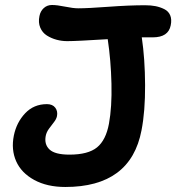

<svg xmlns="http://www.w3.org/2000/svg" viewBox="-20 -703 702 765"><path d="M240.2 42Q167.5 42 116.2 13.9Q64.9 -14.2 44.4 -60.5Q23.9 -106.9 35.2 -163.1Q45.9 -215.3 80.3 -251.7Q114.7 -288.1 167 -288.1Q189.5 -288.1 200.2 -273.9Q210.9 -259.8 207 -240.2Q204.6 -228.5 194.8 -216.1Q185.1 -203.6 175 -189.9Q165 -176.3 162.1 -161.1Q155.8 -127.4 177.5 -107.2Q199.2 -86.9 256.8 -86.9Q331.1 -86.9 366.5 -115.7Q401.9 -144.5 414.1 -210Q426.3 -276.4 424.1 -369.4Q421.9 -462.4 409.2 -546.9Q285.2 -539.1 248 -539.1Q226.1 -539.1 205.3 -544.7Q184.6 -550.3 166.7 -561.5Q148.9 -572.8 140.4 -593Q131.8 -613.3 137.2 -639.2Q141.1 -658.7 154.5 -670.9Q168 -683.1 187 -683.1Q207.5 -683.1 239.5 -676.5Q271.5 -669.9 292 -669.9Q330.1 -669.9 412.1 -676Q494.1 -682.1 558.1 -682.1Q581.1 -682.1 599.6 -678.5Q618.2 -674.8 634.8 -666.5Q651.4 -658.2 658.2 -641.8Q665 -625.5 660.2 -602.1Q650.9 -554.2 588.9 -554.2H544.9Q557.6 -469.2 558.1 -364.3Q558.6 -259.3 543.9 -184.1Q501 42 240.2 42Z"/></svg>

Font: Shantell Sans Bouncy
Style: Italic
Weight: 600
Italic angle: -11.31°
Designer: Stephen Nixon, Anya Danilova, Shantell Martin
Foundry: Arrow Type
Version: Version 1.006;[9816181b4]